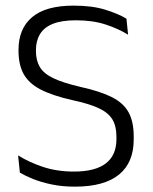

<svg xmlns="http://www.w3.org/2000/svg" viewBox="-20 -670 557 700"><path d="M253 10.5Q207 10.5 168.8 2.5Q130.5 -5.5 101.2 -17.2Q72 -29 52.5 -40.5L46 -103.5Q83.5 -79.5 135.2 -62Q187 -44.5 249.5 -44.5Q327 -44.5 365.8 -74.2Q404.5 -104 404.5 -162.5V-172Q404.5 -210.5 389.5 -235Q374.5 -259.5 339.5 -275.8Q304.5 -292 243.5 -305Q170.5 -321.5 127.5 -344Q84.5 -366.5 66 -400.5Q47.5 -434.5 47.5 -484.5V-488.5Q47.5 -565.5 97.2 -607.5Q147 -649.5 248.5 -649.5Q316.5 -649.5 364.2 -634.5Q412 -619.5 441 -602L447 -543.5Q412.5 -565 365.5 -580.5Q318.5 -596 256.5 -596Q204.5 -596 172.5 -583Q140.5 -570 125.8 -545.5Q111 -521 111 -487V-484.5Q111 -450 125 -426Q139 -402 174.2 -385Q209.5 -368 274 -353Q346 -337 388 -315.8Q430 -294.5 448.8 -260.5Q467.5 -226.5 467.5 -172.5V-161.5Q467.5 -77 413.5 -33.2Q359.5 10.5 253 10.5Z"/></svg>

Font: Anek Kannada Light
Style: Regular
Weight: 300
Designer: Vaishnavi Murthy, Maithili Shingre (Kannada) & Yesha Goshar (Latin)
Foundry: Ek Type
Version: Version 1.003